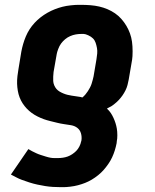

<svg xmlns="http://www.w3.org/2000/svg" viewBox="-20 -548 640 792"><path d="M230 224Q214 224 198 223Q182 222 166.5 219.5Q151 217 134.5 213.5Q118 210 101 204.5Q84 199 70.5 194Q57 189 48 184L25 172L97 67Q105 72 113 76Q121 80 129.5 84Q138 88 147.5 91Q157 94 168 97.5Q179 101 187.5 102.5Q196 104 203 104H220Q229 104 239.5 102.5Q250 101 259.5 97.5Q269 94 278 88Q287 82 294.5 74.5Q302 67 307.5 56Q313 45 314 38L316 31Q318 16 314 2Q310 -12 299 -20.5Q288 -29 273 -31.5Q258 -34 244 -36Q230 -38 216 -41.5Q202 -45 187.5 -48.5Q173 -52 160.5 -56.5Q148 -61 135 -67.5Q122 -74 111 -82Q100 -90 90.5 -100Q81 -110 73.5 -121.5Q66 -133 61 -146Q56 -159 53.5 -173.5Q51 -188 50.5 -202.5Q50 -217 52 -234.5Q54 -252 56 -262L68 -335Q71 -351 75.5 -366.5Q80 -382 86.5 -397.5Q93 -413 102 -427Q111 -441 122.5 -453.5Q134 -466 147.5 -476.5Q161 -487 176 -495.5Q191 -504 206.5 -510Q222 -516 237.5 -520Q253 -524 272 -526Q291 -528 302 -528H315Q334 -528 353 -526.5Q372 -525 389.5 -521Q407 -517 423.5 -510Q440 -503 454.5 -493Q469 -483 480.5 -470Q492 -457 501 -442Q510 -427 516 -410.5Q522 -394 524.5 -376Q527 -358 527 -336Q527 -314 525 -302L511 -220Q509 -209 506 -197.5Q503 -186 497.5 -175Q492 -164 485 -154Q478 -144 469.5 -135Q461 -126 449.5 -117Q438 -108 430 -105L421 -100Q430 -92 436.5 -82.5Q443 -73 448 -62Q453 -51 456.5 -40Q460 -29 462 -17Q464 -5 464 10Q464 25 462 33L461 43Q458 58 453.5 72.5Q449 87 442.5 101Q436 115 427 128Q418 141 408 152.5Q398 164 385 174.5Q372 185 358.5 193Q345 201 331 206.5Q317 212 302 216Q287 220 270 222Q253 224 243 224ZM320 -146Q327 -152 332.5 -158.5Q338 -165 342.5 -172Q347 -179 351 -186.5Q355 -194 357.5 -201.5Q360 -209 362.5 -218.5Q365 -228 366 -233L378 -304Q380 -316 381 -327.5Q382 -339 380 -350Q378 -361 374.5 -371.5Q371 -382 363.5 -389.5Q356 -397 344 -402.5Q332 -408 325 -408H315Q304 -408 292.5 -406Q281 -404 269.5 -399Q258 -394 248.5 -386Q239 -378 232 -368.5Q225 -359 220 -345.5Q215 -332 214 -325L201 -251Q200 -241 199.5 -232Q199 -223 199.5 -214Q200 -205 203.5 -196.5Q207 -188 212.5 -181.5Q218 -175 225.5 -170.5Q233 -166 241.5 -162.5Q250 -159 258 -157Q266 -155 275.5 -153.5Q285 -152 295.5 -150.5Q306 -149 312 -148Z"/></svg>

Font: Iosevka Aile Heavy
Style: Italic
Weight: 900
Italic angle: -9°
Designer: Belleve Invis
Foundry: Belleve Invis
Version: Version 31.1.0; ttfautohint (v1.8.4)